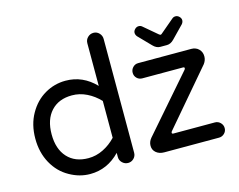

<svg xmlns="http://www.w3.org/2000/svg" viewBox="-100 -871 1284 1033"><g transform="rotate(-15 541.5 -354.5)"><path d="M168.9 -20.5Q112.3 -51.8 79.1 -111.8Q45.9 -171.9 45.9 -249Q45.9 -328.1 80.1 -387.7Q113.3 -446.3 167 -477.5Q220.7 -508.8 283.2 -508.8Q378.9 -508.8 449.2 -435.5V-672.9Q449.2 -692.4 462.9 -705.6Q476.6 -718.8 495.1 -718.8Q513.7 -718.8 526.9 -705.1Q540 -691.4 540 -672.9V-39.1Q540 -20.5 526.9 -7.3Q513.7 5.9 495.1 5.9Q476.6 5.9 462.9 -7.3Q449.2 -20.5 449.2 -39.1V-62.5Q378.9 10.7 283.2 10.7Q223.6 10.7 168.9 -20.5ZM295.9 -74.2Q338.9 -74.2 378.4 -93.8Q418 -113.3 449.2 -146.5V-351.6Q418 -384.8 378.4 -404.3Q338.9 -423.8 295.9 -423.8Q221.7 -423.8 179.2 -377.4Q136.7 -331.1 136.7 -249Q136.7 -167 179.2 -120.6Q221.7 -74.2 295.9 -74.2ZM650.4 -92.8 918 -400.4Q920.9 -405.3 920.9 -408.2Q920.9 -414.1 912.1 -414.1H685.5Q668 -414.1 655.8 -426.3Q643.6 -438.5 643.6 -456.1Q643.6 -473.6 655.8 -486.3Q668 -499 685.5 -499H981.4Q1006.8 -499 1022.9 -482.9Q1039.1 -466.8 1039.1 -442.4Q1039.1 -420.9 1025.4 -402.3L765.6 -97.7Q762.7 -93.8 762.7 -89.8Q762.7 -84 771.5 -84H1002Q1019.5 -84 1032.2 -71.3Q1044.9 -58.6 1044.9 -41Q1044.9 -23.4 1032.2 -11.2Q1019.5 1 1002 1H697.3Q669.9 1 652.3 -13.7Q634.8 -28.3 634.8 -51.8Q634.8 -74.2 650.4 -92.8ZM739.3 -690.4Q750 -690.4 757.8 -683.6L834 -619.1Q839.8 -615.2 841.8 -615.2Q845.7 -615.2 849.6 -619.1L925.8 -683.6Q933.6 -690.4 944.3 -690.4Q956.1 -690.4 965.3 -681.2Q974.6 -671.9 974.6 -661.1Q974.6 -650.4 966.8 -640.6L900.4 -572.3Q881.8 -552.7 860.4 -552.7H823.2Q801.8 -552.7 783.2 -572.3L716.8 -640.6Q709 -650.4 709 -661.1Q709 -671.9 718.3 -681.2Q727.5 -690.4 739.3 -690.4Z"/></g></svg>

Font: jf-openhuninn-2.0
Style: Regular
Weight: 400
Designer: [Kosugi Maru]
Designed by MOTOYA      

[Varela Round]
Joe Prince (Latin component); Avraham Cornfeld (Hebrew component)
Foundry: justfont CO.,LTD.
Version: 2.0